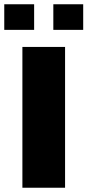

<svg xmlns="http://www.w3.org/2000/svg" viewBox="-35 -880 410 900"><path d="M70 0V-660H270V0ZM-15 -740V-860H125V-740ZM215 -740V-860H355V-740Z"/></svg>

Font: Xolonium
Style: Bold
Weight: 700
Designer: Severin Meyer
Version: Version 4.2